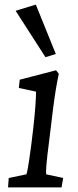

<svg xmlns="http://www.w3.org/2000/svg" viewBox="-20 -816 340 836"><path d="M15 0H248L255 -41L181 -57C179 -69 183 -119 193 -194L211 -342C219 -405 226 -447 236 -495L224 -510L66 -469L62 -433L137 -417C137 -390 133 -328 125 -259L116 -184C103 -86 98 -65 95 -57L18 -41ZM48 -769 178 -567 223 -581 136 -796Z"/></svg>

Font: TPK Tissa Web
Style: Italic
Weight: 400
Italic angle: -7°
Designer: Jacques Le Bailly, Suppakit Chalermlarp | Katatrad Co.,Ltd.
Foundry: Jacques Le Bailly, Cadson Demak Co.,Ltd.
Version: Version 5.000;Glyphs 3.1.2 (3151)